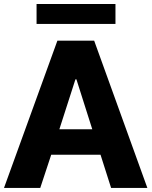

<svg xmlns="http://www.w3.org/2000/svg" viewBox="-22 -921 743 941"><path d="M470.7 -162.6 522.5 0H700.2L439.5 -721.7H259.3L-2.4 0H175.3L229 -162.6ZM352.5 -532.2 430.2 -287.6H269L347.7 -532.2ZM157.2 -901.4V-803.7H543.9V-901.4Z"/></svg>

Font: Estedad ExtraBold
Style: Regular
Weight: 800
Designer: Amin Abedi
Version: Version 7.3